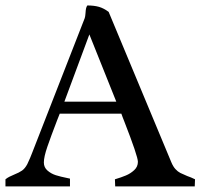

<svg xmlns="http://www.w3.org/2000/svg" viewBox="-20 -666 717 686"><path d="M193.4 -259.8 184.1 -236.3Q162.1 -179.2 149.4 -142.3Q136.7 -105.5 136.7 -85.4Q136.7 -67.9 149.7 -56.6Q162.6 -45.4 179.4 -40Q196.3 -34.7 220.7 -29.8L230 -27.8V0H-0.5V-25.4Q6.3 -30.8 13.4 -34.4Q20.5 -38.1 31.2 -42.5Q48.3 -49.3 58.8 -56.6Q69.3 -64 77.6 -79.6Q82.5 -89.4 87.6 -101.8Q92.8 -114.3 94.2 -118.2L100.1 -133.3L282.7 -601.1Q284.7 -606.4 285.6 -619.6Q286.1 -629.4 287.4 -635.5Q288.6 -641.6 292 -646.5Q315.9 -646.5 333.3 -641.6Q350.6 -636.7 368.2 -623.5L592.3 -85.9Q598.6 -70.8 606.9 -61.8Q615.2 -52.7 624.3 -48.1Q633.3 -43.5 648.9 -37.1Q662.1 -32.7 676.8 -25.4L675.8 0H391.6L390.6 -25.4Q413.6 -32.2 429.9 -39.1Q446.3 -45.9 459.5 -58.1Q472.7 -70.3 472.7 -87.9Q472.7 -107.4 423.8 -232.9Q420.9 -240.2 418.2 -247.1Q415.5 -253.9 413.6 -259.8ZM299.3 -543 210 -302.7H395.5Z"/></svg>

Font: Radley
Style: Regular
Weight: 400
Designer: Vernon Adams
Foundry: Vernon Adams
Version: Version 1.003; ttfautohint (v1.6)